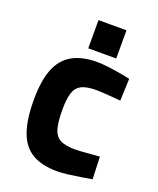

<svg xmlns="http://www.w3.org/2000/svg" viewBox="-132 -772 711 864"><g transform="rotate(20 223.0 -339.5)"><path d="M246 12Q172 12 126 -15.5Q80 -43 59 -102Q38 -161 38 -255Q38 -344 59.5 -400.5Q81 -457 128 -484.5Q175 -512 249 -512Q270 -512 299 -508.5Q328 -505 357.5 -500Q387 -495 409 -490L405 -384Q388 -386 366 -387.5Q344 -389 323 -390.5Q302 -392 288 -392Q240 -392 215.5 -378.5Q191 -365 182.5 -335Q174 -305 174 -255Q174 -199 183 -167Q192 -135 216.5 -121.5Q241 -108 289 -108Q303 -108 323.5 -109.5Q344 -111 366 -113Q388 -115 405 -116L409 -9Q386 -5 355.5 0Q325 5 296 8.5Q267 12 246 12ZM189 -556V-691H323V-556Z"/></g></svg>

Font: Titillium Web
Style: Bold
Weight: 700
Designer: Mohamed Gaber, Accademia di Belle Arti di Urbino
Foundry: Kief Type Foundry, Accademia di Belle Arti di Urbino
Version: Version 3.000